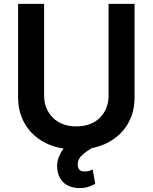

<svg xmlns="http://www.w3.org/2000/svg" viewBox="-20 -747 774 973"><path d="M203.5 -727.3V-263.1Q203.5 -195 247.9 -150.6Q291.9 -106.5 366.8 -106.5Q442.1 -106.5 486.2 -150.6Q530.2 -194.6 530.2 -263.1V-727.3H661.9V-252.1Q661.9 -202.1 646.5 -159.4Q631 -116.8 602.5 -83.8Q573.9 -50.8 533.7 -28.2Q493.6 -5.7 444.2 3.9Q430.8 12.1 418.9 20.6Q407 29.1 396.7 38.4Q373.9 58.9 373.9 86.6Q373.9 122.2 409.1 122.2Q422.6 122.2 432.9 118.6Q443.2 115.1 449.9 112.2L462.7 184.7Q449.9 192.1 430 199Q410.2 206 383.2 206Q360.1 206 340.7 199.9Q321.4 193.9 306.6 182Q291.9 170.1 282.7 152.7Q273.4 135.3 270.6 112.2Q267.8 90.9 271.8 70.7Q275.9 50.4 287.3 28.8Q290.5 22.7 294.2 16.9Q297.9 11 302.6 6Q252.5 -1.4 210 -22.9Q167.6 -44.4 136.9 -77.6Q106.2 -110.8 89 -155Q71.7 -199.2 71.7 -252.1V-727.3Z"/></svg>

Font: Inter P Semi Bold
Style: Regular
Weight: 600
Designer: Rasmus Andersson
Foundry: rsms
Version: Version 3.018;git-588b23468